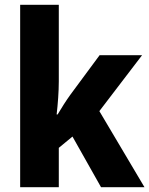

<svg xmlns="http://www.w3.org/2000/svg" viewBox="-20 -780 622 800"><path d="M225 -441V-760H64V0H225V-164L282 -211L401 0H582L394 -317L572 -550H395L273 -385C257 -363 234 -327 220 -303H216C221 -346 225 -398 225 -441Z"/></svg>

Font: Noto Sans Myanmar UI SemiCondensed ExtraBold
Style: Regular
Weight: 800
Width: 4
Designer: Monotype Design Team
Foundry: Monotype Imaging Inc.
Version: Version 2.103